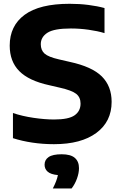

<svg xmlns="http://www.w3.org/2000/svg" viewBox="-20 -770 656 1038"><path d="M272 9.5Q211.5 9.5 155 1Q98.5 -7.5 50 -23V-159Q100 -142 161.2 -133Q222.5 -124 272.5 -124Q351.5 -124 383.5 -146.8Q415.5 -169.5 415.5 -210Q415.5 -244 391.8 -262.8Q368 -281.5 303.5 -296L245.5 -309.5Q135.5 -333.5 84 -385.8Q32.5 -438 32.5 -523.5Q32.5 -630.5 113.2 -690Q194 -749.5 356.5 -749.5Q410.5 -749.5 458.8 -743.2Q507 -737 545 -726.5V-591Q507 -602.5 459 -609.2Q411 -616 363 -616Q272 -616 236.2 -592.8Q200.5 -569.5 200.5 -531Q200.5 -498.5 221 -480.2Q241.5 -462 298.5 -449L357 -435.5Q477.5 -409.5 530.5 -356.8Q583.5 -304 583.5 -219.5Q583.5 -112.5 501 -51.5Q418.5 9.5 272 9.5ZM265.5 249Q287.5 206.5 293 176.5Q254.5 173 237.8 158.2Q221 143.5 221 120.5Q221 94 243 79Q265 64 313.5 64Q362 64 384.5 83.5Q407 103 407 139Q407 165.5 396 195.8Q385 226 367 249Z"/></svg>

Font: Encode Sans SmExp
Style: Bold
Weight: 700
Width: 6
Designer: Multiple Designers
Foundry: Impallari Type
Version: Version 3.002; ttfautohint (v1.8.3) -l 8 -r 50 -G 200 -x 14 